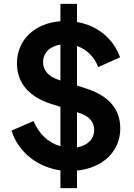

<svg xmlns="http://www.w3.org/2000/svg" viewBox="-20 -865 687 985"><path d="M290 100H375V10C508 -3 597 -89 597 -206C597 -306 538 -374 419 -412L375 -426V-629C424 -612 463 -575 484 -521L596 -571C562 -666 481 -734 375 -752V-845H290V-756C157 -746 67 -660 67 -540C67 -442 126 -369 242 -332L290 -317V-115C229 -132 180 -177 152 -244L39 -195C74 -85 170 -8 290 9ZM201 -546C201 -594 236 -628 290 -636V-452L282 -455C228 -472 201 -505 201 -546ZM375 -109V-289L385 -286C437 -269 463 -242 463 -198C463 -151 429 -118 375 -109Z"/></svg>

Font: Mluvka
Style: Bold
Weight: 700
Designer: Modified by Jiří Krblich, Original typeface by Gumpita Rahayu
Foundry: Gumpita Rahayu & Jiří Krblich
Version: Version 2.000;Glyphs 3.1.1 (3134)